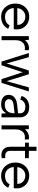

<svg xmlns="http://www.w3.org/2000/svg" viewBox="1392 -2072 687 3512"><g transform="rotate(90 1736.0 -316.5)"><path d="M287 7Q217 7 162.5 -27Q108 -61 77 -120Q46 -179 46 -255Q46 -328 77 -385Q108 -442 162 -474.5Q216 -507 285 -507Q353 -507 406.5 -477Q460 -447 490 -394Q520 -341 518 -273Q518 -262 517 -250Q516 -238 515 -224H128Q130 -177 151 -141Q172 -105 206.5 -84.5Q241 -64 285 -64Q343 -64 383.5 -86Q424 -108 442 -149L507 -123Q477 -60 420 -26.5Q363 7 287 7ZM436 -289Q437 -332 417.5 -365Q398 -398 363 -417Q328 -436 282 -436Q242 -436 209 -417Q176 -398 154.5 -364.5Q133 -331 129 -289Z M641 -500H710L714 -427Q734 -454 762.5 -473Q791 -492 825.5 -499.5Q860 -507 899 -500V-425Q857 -433 823.5 -425Q790 -417 766 -395Q742 -373 729 -339.5Q716 -306 716 -262V0H641Z M1175 0H1107L950 -500H1026L1141 -93L1270 -500H1338L1465 -94L1579 -500H1653L1497 0H1428L1302 -388Z M2058 0 2052 -90Q2031 -44 1990 -18.5Q1949 7 1886 7Q1832 7 1794 -10Q1756 -27 1735.5 -58.5Q1715 -90 1715 -133Q1715 -196 1762 -236.5Q1809 -277 1898 -286L2052 -303V-343Q2052 -385 2021 -410.5Q1990 -436 1937 -436Q1885 -436 1850.5 -412Q1816 -388 1803 -343L1735 -367Q1755 -433 1808.5 -470Q1862 -507 1939 -507Q2028 -507 2077.5 -461.5Q2127 -416 2127 -338V0ZM2052 -239 1897 -221Q1847 -215 1821 -193.5Q1795 -172 1795 -137Q1795 -102 1820.5 -81Q1846 -60 1894 -60Q1949 -60 1984 -82Q2019 -104 2035.5 -141.5Q2052 -179 2052 -223Z M2273 -500H2342L2346 -427Q2366 -454 2394.5 -473Q2423 -492 2457.5 -499.5Q2492 -507 2531 -500V-425Q2489 -433 2455.5 -425Q2422 -417 2398 -395Q2374 -373 2361 -339.5Q2348 -306 2348 -262V0H2273Z M2665 -500V-640H2740V-500H2873V-430H2740V-161Q2740 -115 2759.5 -94Q2779 -73 2809.5 -69Q2840 -65 2873 -69V-4Q2834 5 2796.5 1Q2759 -3 2729.5 -21.5Q2700 -40 2682.5 -74Q2665 -108 2665 -161V-430H2590V-500Z M3195 7Q3125 7 3070.5 -27Q3016 -61 2985 -120Q2954 -179 2954 -255Q2954 -328 2985 -385Q3016 -442 3070 -474.5Q3124 -507 3193 -507Q3261 -507 3314.5 -477Q3368 -447 3398 -394Q3428 -341 3426 -273Q3426 -262 3425 -250Q3424 -238 3423 -224H3036Q3038 -177 3059 -141Q3080 -105 3114.5 -84.5Q3149 -64 3193 -64Q3251 -64 3291.5 -86Q3332 -108 3350 -149L3415 -123Q3385 -60 3328 -26.5Q3271 7 3195 7ZM3344 -289Q3345 -332 3325.5 -365Q3306 -398 3271 -417Q3236 -436 3190 -436Q3150 -436 3117 -417Q3084 -398 3062.5 -364.5Q3041 -331 3037 -289Z"/></g></svg>

Font: Albert Sans
Style: Regular
Weight: 400
Designer: Andreas Rasmussen
Foundry: a.Foundry
Version: Version 1.025